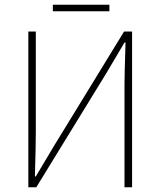

<svg xmlns="http://www.w3.org/2000/svg" viewBox="-20 -794 680 814"><path d="M100.1 0V-660.2H131.8V-231.9Q131.8 -173.8 127.9 -45.9H131.8L208 -173.8L505.9 -660.2H540V0H507.8V-434.1Q507.8 -474.1 512.2 -613.8H507.8L432.1 -485.8L133.8 0ZM204.1 -746.1V-773.9H443.8V-746.1Z"/></svg>

Font: Source Sans 3 ExtraLight
Style: Regular
Weight: 200
Designer: Paul D. Hunt
Foundry: Adobe
Version: Version 3.052;hotconv 1.1.0;makeotfexe 2.6.0